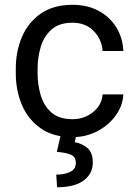

<svg xmlns="http://www.w3.org/2000/svg" viewBox="-20 -558 563 795"><path d="M280.3 -64.5Q328.6 -64.5 365 -93.5Q401.4 -122.6 404.8 -167H490.7Q488.3 -120.1 459.2 -79.8Q430.2 -39.6 383.3 -14.9Q336.4 9.8 280.3 9.8Q200.7 9.8 148.7 -26.6Q96.7 -63 71 -123Q45.4 -183.1 45.4 -253.9V-274.4Q45.4 -345.2 71 -405.3Q96.7 -465.3 148.9 -501.7Q201.2 -538.1 280.3 -538.1Q342.3 -538.1 388.7 -512.9Q435.1 -487.8 461.7 -444.6Q488.3 -401.4 490.7 -346.7H404.8Q401.4 -395.5 367.9 -429.7Q334.5 -463.9 280.3 -463.9Q224.6 -463.9 193.1 -435.5Q161.6 -407.2 148.7 -363.8Q135.7 -320.3 135.7 -274.4V-253.9Q135.7 -207.5 148.4 -164.1Q161.1 -120.6 192.6 -92.5Q224.1 -64.5 280.3 -64.5ZM230.5 4.9H295.4L289.6 30.8Q317.9 35.6 341.1 54.2Q364.3 72.8 364.3 115.2Q364.3 161.1 326.7 189.2Q289.1 217.3 216.3 217.3L212.9 165Q246.6 165 270.3 153.8Q293.9 142.6 293.9 116.7Q293.9 92.3 275.1 83.3Q256.3 74.2 215.3 70.8Z"/></svg>

Font: Vazirmatn UI FD
Style: Regular
Weight: 400
Designer: Saber Rastikerdar
Foundry: Saber Rastikerdar
Version: Version 33.003